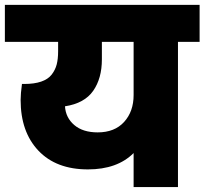

<svg xmlns="http://www.w3.org/2000/svg" viewBox="-34 -760 831 780"><path d="M362.8 -222.2Q431.6 -222.2 470.2 -264.6Q508.8 -307.1 508.8 -374V-589.8H379.9V-519Q379.9 -441.4 344.5 -390.9Q309.1 -340.3 230 -328.1Q232.9 -281.7 267.8 -252Q302.7 -222.2 362.8 -222.2ZM-14.2 -589.8V-740.2H776.9V-589.8H689V0H508.8V-138.2Q442.4 -71.8 323.2 -71.8Q194.3 -71.8 122.1 -147.9Q49.8 -224.1 49.8 -354Q49.8 -378.9 55.2 -418.9H64Q105.5 -418.9 133.3 -428.5Q161.1 -438 175.8 -456.8Q190.4 -475.6 196.3 -498Q202.1 -520.5 202.1 -551.8V-589.8Z"/></svg>

Font: Poppins ExtraBold
Style: Regular
Weight: 800
Designer: Ninad Kale (Devanagari), Jonny Pinhorn (Latin)
Foundry: Indian Type Foundry
Version: Version 3.200;PS 1.000;hotconv 16.6.54;makeotf.lib2.5.65590